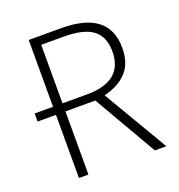

<svg xmlns="http://www.w3.org/2000/svg" viewBox="-125 -789 834 894"><g transform="rotate(-20 292.0 -342.0)"><path d="M491 0 310 -313H162V0H115V-313H24V-353H115V-684H276Q512 -684 512 -501Q512 -426 472.5 -382.5Q433 -339 359 -321L548 0ZM463 -501Q463 -573 418.5 -608Q374 -643 272 -643H162V-353H283Q463 -353 463 -501Z"/></g></svg>

Font: FiraGO ExtraLight
Style: Regular
Weight: 200
Designer: bBox Type
Foundry: bBox Type GmbH
Version: Version 1.001